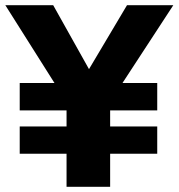

<svg xmlns="http://www.w3.org/2000/svg" viewBox="-20 -720 688 740"><path d="M236.5 0V-127.5H56V-232.5H236.5V-294.5H56V-400H190L0.5 -700H185L323 -453.5L469.5 -700H648L452 -400H586V-294.5H404.5V-232.5H586V-127.5H404.5V0Z"/></svg>

Font: Geologica ExtraBold
Style: Regular
Weight: 800
Designer: Sindre Bremnes, Frode Helland
Foundry: Monokrom Skriftforlag AS
Version: Version 1.010;gftools[0.9.28]